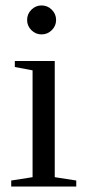

<svg xmlns="http://www.w3.org/2000/svg" viewBox="-20 -682 318 702"><path d="M185.1 -608.9Q185.1 -587.4 169.4 -571.8Q153.8 -556.2 131.8 -556.2Q110.4 -556.2 94.7 -571.8Q79.1 -587.4 79.1 -608.9Q79.1 -630.9 94.7 -646.5Q110.4 -662.1 131.8 -662.1Q153.8 -662.1 169.4 -646.5Q185.1 -630.9 185.1 -608.9ZM180.2 -34.2 258.8 -22V0H21V-22L99.1 -34.2V-424.8L34.2 -437V-459H180.2Z"/></svg>

Font: Times New Roman
Style: Regular
Weight: 400
Designer: Steve Matteson
Foundry: Ascender Corporation
Version: Version 2.00.3